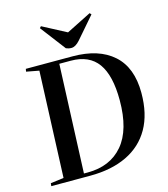

<svg xmlns="http://www.w3.org/2000/svg" viewBox="-135 -1063 1025 1169"><g transform="rotate(-15 377.0 -478.5)"><path d="M42 0 44 -18 127 -29 154 -698 74 -713 77 -730H371Q536 -730 627.5 -648.5Q719 -567 719 -407Q719 -274 667.5 -183.5Q616 -93 519 -46.5Q422 0 287 0ZM254 -23H278Q420 -23 500 -117Q580 -211 580 -398Q580 -554 525 -630.5Q470 -707 354 -707H282ZM224 -947 233 -957 383 -878 540 -957 549 -947 433 -813Q405 -781 379 -781Q368 -781 360.5 -783Q353 -785 345 -788Z"/></g></svg>

Font: Literata 72pt SemiBold
Style: Italic
Weight: 600
Italic angle: -2°
Designer: Latin by Veronika Burian and Jose Scaglione. Greek by Irene Vlachou. Cyrillic by Vera Evstafieva
Foundry: TypeTogether
Version: Version 3.002